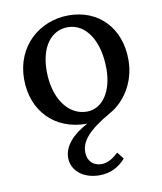

<svg xmlns="http://www.w3.org/2000/svg" viewBox="-86 -585 772 917"><g transform="rotate(-10 300.0 -127.0)"><path d="M324 262C377 262 419 239 450 203L424 170C397 195 371 211 342 211C302 211 274 185 274 142C274 91 308 43 425 -23C494 -62 554 -147 554 -258C554 -411 455 -516 309 -516C167 -516 47 -412 47 -252C47 -98 150 9 304 9H307C233 48 189 98 189 154C189 215 242 262 324 262ZM160 -272C160 -387 213 -461 295 -461C383 -461 443 -369 443 -234C443 -124 392 -48 316 -48C226 -48 160 -139 160 -272Z"/></g></svg>

Font: TPK Tissa Web Medium
Style: Regular
Weight: 500
Designer: Jacques Le Bailly, Suppakit Chalermlarp | Katatrad Co.,Ltd.
Foundry: Jacques Le Bailly, Cadson Demak Co.,Ltd.
Version: Version 5.000;Glyphs 3.1.2 (3151)